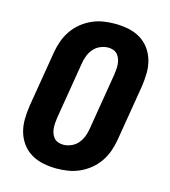

<svg xmlns="http://www.w3.org/2000/svg" viewBox="-111 -832 823 930"><g transform="rotate(15 300.0 -367.5)"><path d="M258 8Q224 8 191.5 1.5Q159 -5 131.5 -21Q104 -37 85 -62.5Q66 -88 57 -119Q48 -150 48.5 -183.5Q49 -217 54 -251L101 -534Q106 -563 116 -591Q126 -619 143.5 -644.5Q161 -670 185 -689.5Q209 -709 237 -721.5Q265 -734 294 -738.5Q323 -743 351 -743Q385 -743 418 -736.5Q451 -730 478 -714Q505 -698 524 -672.5Q543 -647 552 -616Q561 -585 560.5 -551.5Q560 -518 555 -484L508 -201Q503 -172 493 -144Q483 -116 465.5 -90.5Q448 -65 424 -45.5Q400 -26 372 -13.5Q344 -1 315 3.5Q286 8 258 8ZM260 -112Q279 -112 299 -120.5Q319 -129 332.5 -145Q346 -161 353.5 -180.5Q361 -200 364 -220L411 -504Q413 -517 414 -530.5Q415 -544 414 -557.5Q413 -571 408.5 -583Q404 -595 396 -604.5Q388 -614 375.5 -618.5Q363 -623 350 -623Q330 -623 310 -614.5Q290 -606 276.5 -590Q263 -574 255.5 -554.5Q248 -535 245 -515L198 -231Q196 -218 195 -204.5Q194 -191 195 -177.5Q196 -164 200.5 -152Q205 -140 213 -130.5Q221 -121 233.5 -116.5Q246 -112 260 -112Z"/></g></svg>

Font: Iosevka SS04 Heavy Extended
Style: Italic
Weight: 900
Width: 7
Italic angle: -9°
Monospace: yes
Designer: Belleve Invis
Foundry: Belleve Invis
Version: Version 19.0.0; ttfautohint (v1.8.4)